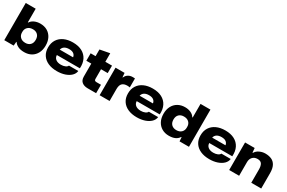

<svg xmlns="http://www.w3.org/2000/svg" viewBox="131 -1989 4865 3259"><g transform="rotate(30 2564.0 -359.5)"><path d="M437 8Q364 8 315.5 -16Q267 -40 243 -78H237L230 0H46V-729H241V-462H248Q274 -504 325 -527Q376 -550 437 -550Q517 -550 576 -516Q635 -482 668 -419Q701 -356 701 -271Q701 -185 668 -122.5Q635 -60 576 -26Q517 8 437 8ZM377 -138Q435 -138 470.5 -172.5Q506 -207 506 -271Q506 -335 470.5 -369.5Q435 -404 377 -404Q313 -404 277 -368.5Q241 -333 241 -280V-262Q241 -209 277 -173.5Q313 -138 377 -138Z M1080 10Q980 10 906 -23Q832 -56 791.5 -118Q751 -180 751 -267Q751 -356 792 -419.5Q833 -483 906.5 -516.5Q980 -550 1078 -550Q1183 -550 1256.5 -511.5Q1330 -473 1366.5 -401Q1403 -329 1396 -228H945Q946 -177 983.5 -148Q1021 -119 1085 -119Q1132 -119 1167.5 -134.5Q1203 -150 1213 -175H1396Q1389 -120 1346.5 -78.5Q1304 -37 1235 -13.5Q1166 10 1080 10ZM1077 -420Q1022 -420 987 -397.5Q952 -375 942 -332H1203Q1198 -372 1167 -396Q1136 -420 1077 -420Z M1679 0Q1609 0 1566.5 -34.5Q1524 -69 1524 -141V-394H1427V-540H1524V-671L1715 -707V-540H1846V-394H1715V-205Q1715 -182 1726 -173.5Q1737 -165 1760 -165H1846V0Z M1915 0V-540H2092L2099 -458H2106Q2122 -499 2159 -523.5Q2196 -548 2248 -548Q2261 -548 2271.5 -547.5Q2282 -547 2292 -546V-371Q2280 -373 2267 -374.5Q2254 -376 2243 -376Q2179 -376 2145 -344.5Q2111 -313 2110 -238V0Z M2645 10Q2545 10 2471 -23Q2397 -56 2356.5 -118Q2316 -180 2316 -267Q2316 -356 2357 -419.5Q2398 -483 2471.5 -516.5Q2545 -550 2643 -550Q2748 -550 2821.5 -511.5Q2895 -473 2931.5 -401Q2968 -329 2961 -228H2510Q2511 -177 2548.5 -148Q2586 -119 2650 -119Q2697 -119 2732.5 -134.5Q2768 -150 2778 -175H2961Q2954 -120 2911.5 -78.5Q2869 -37 2800 -13.5Q2731 10 2645 10ZM2642 -420Q2587 -420 2552 -397.5Q2517 -375 2507 -332H2768Q2763 -372 2732 -396Q2701 -420 2642 -420Z M3274 9Q3196 9 3136.5 -25.5Q3077 -60 3044 -122.5Q3011 -185 3011 -271Q3011 -356 3044 -418.5Q3077 -481 3137 -515.5Q3197 -550 3276 -550Q3339 -550 3389 -527Q3439 -504 3464 -462H3472V-729H3666V0H3481L3476 -78H3468Q3445 -39 3397 -15Q3349 9 3274 9ZM3337 -137Q3399 -137 3435 -172Q3471 -207 3471 -261V-280Q3471 -334 3435.5 -368.5Q3400 -403 3337 -403Q3277 -403 3241.5 -368.5Q3206 -334 3206 -271Q3206 -207 3241.5 -172Q3277 -137 3337 -137Z M4067 10Q3967 10 3893 -23Q3819 -56 3778.5 -118Q3738 -180 3738 -267Q3738 -356 3779 -419.5Q3820 -483 3893.5 -516.5Q3967 -550 4065 -550Q4170 -550 4243.5 -511.5Q4317 -473 4353.5 -401Q4390 -329 4383 -228H3932Q3933 -177 3970.5 -148Q4008 -119 4072 -119Q4119 -119 4154.5 -134.5Q4190 -150 4200 -175H4383Q4376 -120 4333.5 -78.5Q4291 -37 4222 -13.5Q4153 10 4067 10ZM4064 -420Q4009 -420 3974 -397.5Q3939 -375 3929 -332H4190Q4185 -372 4154 -396Q4123 -420 4064 -420Z M4454 0V-540H4642L4649 -454H4658Q4683 -499 4736.5 -524.5Q4790 -550 4848 -550Q4918 -550 4970.5 -526.5Q5023 -503 5052.5 -447.5Q5082 -392 5082 -297V0H4887V-262Q4887 -328 4864 -366Q4841 -404 4779 -404Q4719 -404 4684 -366Q4649 -328 4649 -269V0Z"/></g></svg>

Font: Mona Sans Expanded ExtraBold
Style: Regular
Weight: 800
Width: 7
Designer: Deni Anggara
Foundry: GitHub
Version: Version 1.001; ttfautohint (v1.8.4.7-5d5b);gftools[0.9.33]